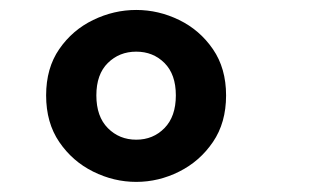

<svg xmlns="http://www.w3.org/2000/svg" viewBox="-20 -794 655 378"><path d="M248.2 -774.4Q292.3 -774.4 332.8 -754.6Q373.3 -734.9 399.2 -697.2Q425.1 -659.5 425.1 -606.2Q425.1 -552.3 399.2 -514.4Q373.3 -476.4 332.8 -456.2Q292.3 -435.9 248.2 -435.9Q204.1 -435.9 163.3 -456.2Q122.6 -476.4 96.7 -514.4Q70.8 -552.3 70.8 -606.2Q70.8 -660 96.7 -697.4Q122.6 -734.9 163.3 -754.6Q204.1 -774.4 248.2 -774.4ZM248.2 -692.3Q214.9 -692.3 192.3 -670Q169.7 -647.7 169.7 -606.2Q169.7 -564.6 192.3 -541.8Q214.9 -519 248.2 -519Q281.5 -519 303.8 -541.8Q326.2 -564.6 326.2 -606.2Q326.2 -647.7 303.8 -670Q281.5 -692.3 248.2 -692.3Z"/></svg>

Font: Fira Code SemiBold
Style: Regular
Weight: 600
Designer: Carrois Corporate, Edenspiekermann AG, Nikita Prokopov
Foundry: Carrois Corporate, Edenspiekermann AG, Nikita Prokopov
Version: Version 6.002